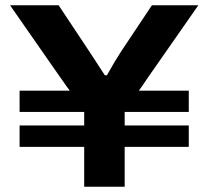

<svg xmlns="http://www.w3.org/2000/svg" viewBox="-20 -707 789 727"><path d="M298.8 0V-150.9H54.2V-231.9H298.8V-283.2H54.2V-363.8H244.1Q240.2 -368.7 230.7 -382.1Q221.2 -395.5 204.3 -419.7Q187.5 -443.8 174.8 -461.9L18.1 -687H202.1L318.8 -511.2Q321.3 -507.8 377 -421.9H384.8Q417.5 -480.5 438 -511.2L555.2 -687H731L573.2 -460.9Q560.1 -442.9 544.9 -420.4Q529.8 -397.9 519.5 -383.1Q509.3 -368.2 505.9 -363.8H694.8V-283.2H452.1V-231.9H694.8V-150.9H452.1V0Z"/></svg>

Font: Archivo Expanded
Style: Bold
Weight: 700
Width: 7
Designer: Hector Gatti
Foundry: Omnibus-Type
Version: Version 2.001